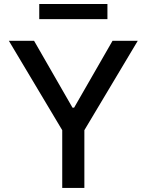

<svg xmlns="http://www.w3.org/2000/svg" viewBox="-20 -929 725 949"><path d="M23.8 -727.3H148.4L338.4 -396.7H346.2L536.2 -727.3H660.9L397 -285.5V0H287.6V-285.5ZM511 -909.1V-834.5H174V-909.1Z"/></svg>

Font: Inter UI Medium
Style: Regular
Weight: 500
Designer: Rasmus Andersson
Foundry: rsms
Version: 3.2;8d6f07862